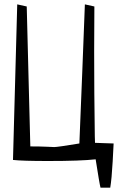

<svg xmlns="http://www.w3.org/2000/svg" viewBox="-20 -736 564 887"><path d="M489.3 130.9H444.3Q439.5 113.3 421.9 0Q352.5 7.8 202.1 7.8Q84 7.8 40 2.9Q43 -102.5 49.8 -356.4Q56.6 -610.4 59.6 -715.8L103.5 -706.1Q106.4 -603.5 111.8 -380.4Q117.2 -157.2 120.1 -59.6Q164.1 -59.6 196.3 -58.1Q228.5 -56.6 230.5 -56.6Q246.1 -56.6 346.7 -73.2Q350.6 -178.7 359.9 -399.9Q369.1 -621.1 372.1 -715.8L416 -706.1Q415 -636.7 415 -498Q415 -310.5 418 -106.4Q418 -101.6 418.5 -91.3Q418.9 -81.1 418.9 -76.2Q430.7 -76.2 459 -74.7Q487.3 -73.2 504.9 -73.2Q504.9 -69.3 500.5 10.7Q496.1 90.8 489.3 130.9Z"/></svg>

Font: Neucha
Style: Regular
Weight: 400
Designer: Jovanny Lemonad
Foundry: Jovanny Lemonad
Version: Version 001.001